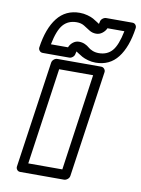

<svg xmlns="http://www.w3.org/2000/svg" viewBox="-93 -885 715 973"><g transform="rotate(10 265.0 -398.5)"><path d="M59.1 0 138.2 -546.9Q139.6 -557.6 148.2 -564.7Q156.7 -571.8 166 -571.8H391.1Q401.9 -571.8 408.2 -563.7Q414.6 -555.7 413.1 -546.9L334 0Q332.5 10.7 323.5 17.8Q314.5 24.9 305.2 24.9H80.1Q69.3 24.9 63.5 17.1Q57.6 9.3 59.1 0ZM65.9 -613.8Q80.1 -712.9 122.8 -767.3Q165.5 -821.8 237.8 -821.8Q258.3 -821.8 277.8 -816.4Q297.4 -811 308.6 -804.7Q319.8 -798.3 330.3 -791.3Q340.8 -784.2 342.8 -783.2Q343.8 -785.2 345.2 -793.9Q346.7 -804.7 355.7 -811.8Q364.7 -818.8 374 -818.8H508.8Q519.5 -818.8 525.4 -811Q531.2 -803.2 529.8 -793.9Q515.6 -694.8 473.6 -640.9Q431.6 -586.9 359.9 -586.9Q339.4 -586.9 319.8 -592.5Q300.3 -598.1 289.1 -604.5Q277.8 -610.8 267.3 -617.9Q256.8 -625 254.9 -626Q253.9 -622.1 252 -613.8Q250.5 -603 241.9 -595.9Q233.4 -588.9 224.1 -588.9H87.9Q77.1 -588.9 70.8 -596.9Q64.5 -605 65.9 -613.8ZM112.8 -24.9H288.1L358.9 -522H184.1ZM121.1 -639.2H209Q215.3 -655.3 229 -666Q242.7 -676.8 259.8 -676.8Q275.9 -676.8 289.6 -670.7Q303.2 -664.6 311.5 -657Q319.8 -649.4 334.5 -643.3Q349.1 -637.2 367.2 -637.2Q410.6 -637.2 436 -666.3Q461.4 -695.3 476.1 -769H389.2Q382.8 -753.9 368.4 -742.9Q354 -731.9 336.9 -731.9Q316.9 -731.9 301.5 -741.9Q286.1 -752 269.8 -762Q253.4 -772 231 -772Q187.5 -772 161.6 -742.7Q135.7 -713.4 121.1 -639.2Z"/></g></svg>

Font: Trueno Black Outline
Style: Italic
Weight: 900
Width: 6
Designer: Julieta Ulanovsky
Foundry: Julieta Ulanovsky
Version: Version 3.001b | FøM Fix